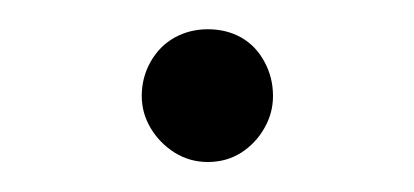

<svg xmlns="http://www.w3.org/2000/svg" viewBox="-20 -308 276 128"><path d="M118.5 -200Q106.5 -200 96.5 -206.2Q86.5 -212.5 80.5 -222.5Q74.5 -232.5 74.5 -244Q74.5 -256.5 80.5 -267Q86.5 -277.5 96.5 -283Q106.5 -288.5 118.5 -288.5Q131 -288.5 140.8 -283Q150.5 -277.5 156.2 -267Q162 -256.5 162 -244Q162 -232.5 156.2 -222.5Q150.5 -212.5 140.8 -206.2Q131 -200 118.5 -200Z"/></svg>

Font: Fraunces Thin
Style: Regular
Weight: 250
Version: Version 1.000;[b76b70a41]